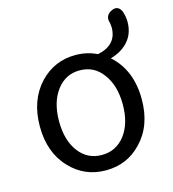

<svg xmlns="http://www.w3.org/2000/svg" viewBox="-109 -813 825 917"><g transform="rotate(-15 303.0 -355.0)"><path d="M303 13Q198 13 127 -62Q51 -141 51 -271Q51 -401 127 -482Q199 -557 303 -557Q360 -557 409 -533Q505 -553 505 -640Q505 -647 503 -661Q489 -700 526 -718Q558 -734 575 -701Q585 -673 585 -646Q585 -586 548 -547Q516 -513 463 -498Q555 -416 555 -271Q555 -141 479 -62Q408 13 303 13ZM303 -63Q374 -63 417.5 -120Q461 -177 461 -271Q461 -365 417 -423Q375 -481 303 -481Q233 -481 189.5 -423Q146 -365 146 -271Q146 -177 189 -120Q232 -63 303 -63Z"/></g></svg>

Font: GenSenRounded TW R
Style: Regular
Weight: 400
Version: Version 1.501;PS 1;hotconv 16.6.51;makeotf.lib2.5.65220